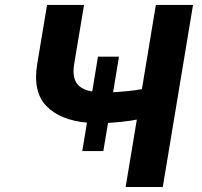

<svg xmlns="http://www.w3.org/2000/svg" viewBox="-20 -747 808 767"><path d="M455.3 -520.6 431.8 -378.6Q458.8 -380 490.2 -383Q521.7 -386 546.9 -391L602.6 -727.3H751.1L630.3 0H481.9L526.6 -269.2Q500.7 -264.2 469.6 -260.8Q438.6 -257.5 411.6 -256L392.8 -143.5H308.6L327.4 -257.1Q219.5 -267 164.8 -324Q110.1 -381 128.9 -492.9L168 -727.3H315.7L276.6 -492.9Q268.1 -442.1 285.7 -415.7Q303.3 -389.2 348.4 -381.4L371.4 -520.6Z"/></svg>

Font: Inter UI
Style: Bold Italic
Weight: 700
Italic angle: 9.39999°
Designer: Rasmus Andersson
Foundry: rsms
Version: 3.2;8d6f07862